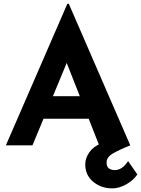

<svg xmlns="http://www.w3.org/2000/svg" viewBox="-20 -785 762 1037"><path d="M11.7 0 343.8 -764.6H351.6L683.6 0H515.6L303.7 -538.1L409.2 -610.4L155.3 0ZM239.3 -265.6H460L510.7 -143.6H194.3ZM586.9 232.4Q526.4 232.4 483.4 196.8Q440.4 161.1 440.4 102.5Q440.4 69.3 462.4 37.6Q484.4 5.9 525.4 -9.8L683.6 0Q627 22.5 591.3 43Q555.7 63.5 555.7 91.8Q555.7 117.2 569.3 125.5Q583 133.8 599.6 133.8Q619.1 133.8 637.2 122.1Q655.3 110.4 671.9 85L721.7 157.2Q699.2 190.4 660.6 211.4Q622.1 232.4 586.9 232.4Z"/></svg>

Font: Josefin Sans CFJ
Style: Bold
Weight: 700
Designer: Santiago Orozco
Foundry: Typemade
Version: Version 2.001